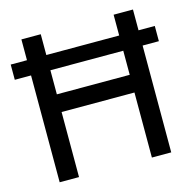

<svg xmlns="http://www.w3.org/2000/svg" viewBox="-102 -797 905 901"><g transform="rotate(-15 350.0 -347.0)"><path d="M0 -519V-593H700V-519ZM79 0V-694H173V0ZM527 0V-694H621V0ZM143 -316V-402H550V-316Z"/></g></svg>

Font: Outfit Thin
Style: Regular
Weight: 400
Version: Version 1.100;gftools[0.9.27]